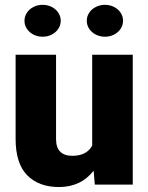

<svg xmlns="http://www.w3.org/2000/svg" viewBox="-20 -751 604 781"><path d="M153.3 -731.4Q173.3 -731.4 190.2 -722.9Q207 -714.4 217 -699.5Q227.1 -684.6 227.1 -666.5Q227.1 -648.4 217 -633.5Q207 -618.7 190.2 -610.1Q173.3 -601.6 153.3 -601.6Q133.3 -601.6 116.5 -610.1Q99.6 -618.7 89.6 -633.5Q79.6 -648.4 79.6 -666.5Q79.6 -684.6 89.6 -699.5Q99.6 -714.4 116.5 -722.9Q133.3 -731.4 153.3 -731.4ZM406.7 -731.4Q426.8 -731.4 443.6 -722.9Q460.4 -714.4 470.5 -699.5Q480.5 -684.6 480.5 -666.5Q480.5 -648.4 470.5 -633.5Q460.4 -618.7 443.6 -610.1Q426.8 -601.6 406.7 -601.6Q387.2 -601.6 370.1 -610.1Q353 -618.7 343 -633.5Q333 -648.4 333 -666.5Q333 -684.6 343 -699.5Q353 -714.4 370.1 -722.9Q387.2 -731.4 406.7 -731.4ZM365.7 0 360.8 -56.6Q309.1 9.8 220.2 9.8Q137.7 9.8 90.6 -38.1Q43.5 -85.9 43.5 -186.5V-528.3H208V-185.5Q208 -117.2 274.4 -117.2Q332.5 -117.2 355 -158.7V-528.3H520V0Z"/></svg>

Font: Mardoto Black
Style: Regular
Weight: 900
Designer: Christian Robertson, Vahan Hovhannisyan
Foundry: Google
Version: Version 1.000